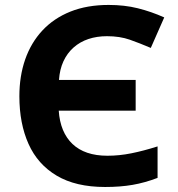

<svg xmlns="http://www.w3.org/2000/svg" viewBox="-20 -744 717 774"><path d="M411.1 -598.1Q370.6 -598.1 336.4 -586.7Q302.2 -575.2 276.6 -552.5Q251 -529.8 235.8 -497.1Q220.7 -464.4 217.8 -421.9H526.9V-297.9H216.8Q219.7 -254.4 233.6 -220.7Q247.6 -187 272.2 -163.6Q296.9 -140.1 332 -128.2Q367.2 -116.2 413.1 -116.2Q460.9 -116.2 509.5 -126Q558.1 -135.7 615.2 -153.8V-26.9Q564 -7.3 514.6 1.2Q465.3 9.8 403.8 9.8Q285.2 9.8 208.5 -35.9Q131.8 -81.5 95 -163.8Q58.1 -246.1 58.1 -356Q58.1 -437 81.5 -504.4Q105 -571.8 150.9 -621.1Q196.8 -670.4 263.9 -697.3Q331.1 -724.1 418 -724.1Q481.9 -724.1 535.6 -710.7Q589.4 -697.3 642.1 -673.8L587.9 -550.8Q543.5 -569.8 503.2 -584Q462.9 -598.1 411.1 -598.1Z"/></svg>

Font: Wonky
Style: Regular
Weight: 400
Designer: Monotype Design Team
Foundry: Monotype Imaging Inc.
Version: Version 3.000